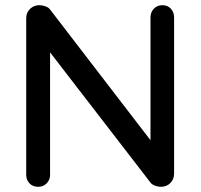

<svg xmlns="http://www.w3.org/2000/svg" viewBox="-20 -720 773 740"><path d="M606 -700Q626 -700 638.5 -686.5Q651 -673 651 -653V-51Q651 -29 636.5 -14.5Q622 0 600 0Q590 0 578.5 -4Q567 -8 561 -15L150 -548L173 -561V-46Q173 -27 160 -13.5Q147 0 127 0Q106 0 93.5 -13.5Q81 -27 81 -46V-649Q81 -672 96 -686Q111 -700 132 -700Q143 -700 155.5 -695.5Q168 -691 174 -682L575 -160L560 -146V-653Q560 -673 573 -686.5Q586 -700 606 -700Z"/></svg>

Font: Quicksand SemiBold
Style: Regular
Weight: 600
Designer: Andrew Paglinawan
Foundry: Andrew Paglinawan
Version: Version 3.006